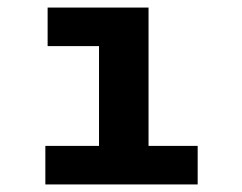

<svg xmlns="http://www.w3.org/2000/svg" viewBox="-20 -488 640 508"><path d="M100 0V-102H242V-366H106V-468H373V-102H503V0Z"/></svg>

Font: Inconsolata Expanded ExtraBold
Style: Regular
Weight: 800
Width: 7
Monospace: yes
Designer: Raph Levien, Cyreal, Brenton Simpson
Foundry: Raph Levien, Cyreal, Google
Version: Version 3.001; ttfautohint (v1.8.2.53-6de2)